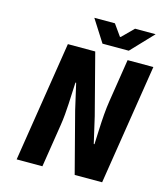

<svg xmlns="http://www.w3.org/2000/svg" viewBox="-121 -923 880 1016"><g transform="rotate(15 319.0 -415.0)"><path d="M346.2 -709 269 -830.1H381.8L425.8 -768.1H430.2L492.2 -830.1H605L490.2 -709ZM65.9 0 169.9 -659.2H319.8L405.8 -328.1L439 -184.1H442.9Q443.4 -194.8 445.8 -252.7Q448.2 -310.5 451.4 -349.4Q454.6 -388.2 460 -422.9L497.1 -659.2H638.2L534.2 0H383.8L297.9 -330.1L265.1 -473.1H261.2Q260.3 -456.1 258.5 -418Q256.8 -379.9 255.6 -355.2Q254.4 -330.6 251.5 -296.6Q248.5 -262.7 244.1 -235.8L207 0Z"/></g></svg>

Font: Office Code Pro Bold Italic
Style: Regular
Weight: 700
Italic angle: -9°
Designer: Nathan Rutzky & Paul D. Hunt
Foundry: Adobe Systems Incorporated
Version: Version 1.004;PS 001.004;hotconv 1.0.70;makeotf.lib2.5.58329